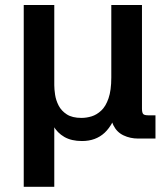

<svg xmlns="http://www.w3.org/2000/svg" viewBox="-20 -547 663 758"><path d="M73.7 190.4V-527.3H194.3V-210.4Q194.3 -194.8 197.5 -173.1Q200.7 -151.4 211.4 -130.4Q222.2 -109.4 243.7 -95.5Q265.1 -81.5 301.8 -81.5Q321.3 -81.5 341.6 -87.6Q361.8 -93.8 379.6 -110.4Q397.5 -127 408.4 -158.7Q419.4 -190.4 419.4 -241.2V-527.3H540.5V-118.7Q540.5 -103 544.9 -97.4Q549.3 -91.8 564.5 -91.8H593.8V0H525.4Q494.1 0 467.8 -12.5Q441.4 -24.9 428 -51.8Q414.6 -78.6 420.4 -120.6L449.2 -127Q428.2 -55.7 393.1 -22.9Q357.9 9.8 303.7 9.8Q262.2 9.8 234.1 -6.3Q206.1 -22.5 190.4 -50.5Q174.8 -78.6 170.4 -112.8L194.3 -124.5V190.4Z"/></svg>

Font: Schibsted Grotesk SemiBold
Style: Regular
Weight: 600
Designer: Bakken & Baeck AS, Henrik Kongsvoll
Foundry: Schibsted ASA
Version: Version 1.100;gftools[0.9.25]